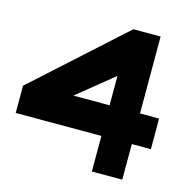

<svg xmlns="http://www.w3.org/2000/svg" viewBox="-105 -827 940 933"><g transform="rotate(15 365.0 -360.0)"><path d="M590 -333H686V-179H590V0H437V-179H6V-316L453 -720H590ZM437 -481 255 -333H437Z"/></g></svg>

Font: Orbitron
Style: Black
Weight: 900
Designer: Matt McInerney
Foundry: Matt McInerney
Version: 1.000